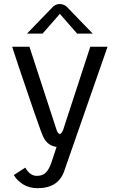

<svg xmlns="http://www.w3.org/2000/svg" viewBox="-20 -737 607 973"><path d="M283.3 -666.7 195.8 -566.7H116.7L241.7 -695.8Q258.3 -716.7 283.3 -716.7Q294.2 -716.7 304.6 -711.7Q315 -706.7 320 -701.7L325 -695.8L450 -566.7H370.8ZM437.5 -500H525L304.2 133.3Q273.3 216.7 170.8 216.7Q127.5 216.7 96.2 196.7Q65 176.7 50 150L108.3 112.5Q131.7 154.2 166.7 154.2Q195.8 154.2 212.5 137.5Q229.2 120.8 241.7 83.3L266.7 7.5Q221.7 1.7 200 -41.7Q191.7 -57.5 152.1 -172.1Q112.5 -286.7 76.7 -393.3L41.7 -500H129.2L262.5 -91.7Q271.7 -58.3 283.3 -58.3Q288.3 -58.3 293.8 -66.7Q299.2 -75 301.7 -83.3L304.2 -91.7Z"/></svg>

Font: BoonBaan
Style: Regular
Weight: 400
Designer: Sungsit Sawaiwan
Foundry: FontUni
Version: Version 2.0